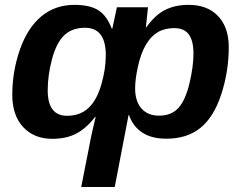

<svg xmlns="http://www.w3.org/2000/svg" viewBox="-20 -558 992 786"><path d="M439.9 -440.9 458.5 -528.3H585.9L577.1 -445.8H578.6Q614.3 -496.1 655.3 -517.1Q696.3 -538.1 752 -538.1Q829.6 -538.1 873 -491.9Q916.5 -445.8 916.5 -365.2Q916.5 -266.6 886.2 -173.1Q856 -79.6 801 -34.9Q746.1 9.8 661.1 9.8Q600.1 9.8 562 -15.6Q523.9 -41 508.3 -86.9H506.3L449.7 207.5H312.5L354 -3.4L371.6 -79.6H369.6Q334 -33.2 293 -11.5Q252 10.3 193.8 10.3Q119.6 10.3 75 -37.6Q30.3 -85.4 30.3 -169.9Q30.3 -265.6 61.5 -355Q92.8 -444.3 149.4 -491.2Q206.1 -538.1 284.7 -538.1Q348.1 -538.1 382.8 -515.9Q417.5 -493.7 437.5 -440.9ZM254.4 -84Q307.6 -84 341.8 -115.7Q376 -147.5 394.5 -210.9Q413.1 -274.4 413.1 -332Q413.1 -444.3 328.1 -444.3Q274.4 -444.3 242.2 -412.8Q210 -381.3 192.6 -314.9Q175.3 -248.5 175.3 -188.5Q175.3 -84 254.4 -84ZM693.4 -442.9Q653.8 -442.9 625.2 -425.8Q596.7 -408.7 576.7 -373.8Q556.6 -338.9 544.9 -286.6Q533.2 -234.4 533.2 -195.8Q533.2 -143.6 559.1 -114Q585 -84.5 631.3 -84.5Q681.6 -84.5 710.4 -116.2Q739.3 -147.9 755.6 -216.8Q772 -285.6 772 -338.9Q772 -390.6 753.2 -416.7Q734.4 -442.9 693.4 -442.9Z"/></svg>

Font: Liberation Sans
Style: Bold Italic
Weight: 700
Italic angle: -12°
Designer: Steve Matteson
Foundry: Ascender Corporation
Version: Version 2.1.5